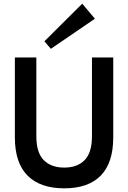

<svg xmlns="http://www.w3.org/2000/svg" viewBox="-20 -1013 700 1046"><path d="M330 13Q199 13 130 -56.5Q61 -126 61 -265V-700H178V-271Q178 -181 218.5 -140.5Q259 -100 330 -100Q401 -100 441 -140.5Q481 -181 481 -271V-700H597V-265Q597 -126 529 -56.5Q461 13 330 13ZM257 -747 222 -788 428 -993 497 -911Z"/></svg>

Font: Zen Kaku Gothic New
Style: Bold
Weight: 700
Designer: Yoshimichi Ohira
Foundry: Positype
Version: Version 1.002